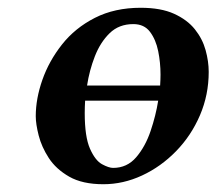

<svg xmlns="http://www.w3.org/2000/svg" viewBox="-20 -464 559 494"><path d="M72 -165Q72 -210 89 -258.5Q106 -307 139.5 -349.5Q173 -392 224 -418Q275 -444 342 -444Q394 -444 428 -428.5Q462 -413 481.5 -388.5Q501 -364 509 -335Q517 -306 517 -279Q517 -220 494.5 -167.5Q472 -115 433 -75Q394 -35 345.5 -12.5Q297 10 246 10Q192 10 158 -9.5Q124 -29 105.5 -57.5Q87 -86 79.5 -115.5Q72 -145 72 -165ZM204 -244H392Q393 -260 393 -272Q393 -303 387 -332.5Q381 -362 366 -382Q351 -402 323 -402Q286 -402 262 -378.5Q238 -355 224 -319Q210 -283 204 -244ZM198 -173Q198 -112 211.5 -81.5Q225 -51 242.5 -41.5Q260 -32 271 -32Q307 -32 330.5 -59.5Q354 -87 367.5 -127Q381 -167 387 -205H199Q198 -188 198 -173Z"/></svg>

Font: Libertinus Serif Semibold Italic
Style: Regular
Weight: 600
Italic angle: -11.5°
Designer: Philipp H. Poll, Khaled Hosny
Foundry: Caleb Maclennan
Version: Version 7.051;RELEASE